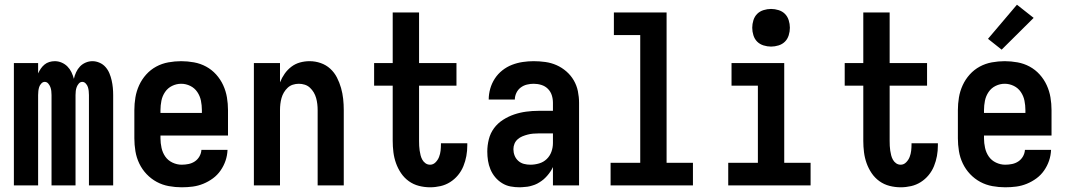

<svg xmlns="http://www.w3.org/2000/svg" viewBox="-20 -788 4540 816"><path d="M39 0V-520H142V-476Q147 -487 153.5 -496.5Q160 -506 169 -513.5Q178 -521 189.5 -524.5Q201 -528 213 -528Q228 -528 242 -522Q256 -516 266.5 -505.5Q277 -495 283.5 -481.5Q290 -468 294 -453Q297 -467 303.5 -481Q310 -495 320 -505.5Q330 -516 344 -522Q358 -528 373 -528Q388 -528 403 -521.5Q418 -515 428.5 -503Q439 -491 445 -476.5Q451 -462 454.5 -446.5Q458 -431 459.5 -415.5Q461 -400 461 -384V0H358V-384Q358 -393 357 -401.5Q356 -410 353.5 -418Q351 -426 344.5 -433Q338 -440 330 -440Q321 -440 315 -433Q309 -426 306 -418Q303 -410 302 -401.5Q301 -393 301 -384V0H199V-384Q199 -393 198 -401.5Q197 -410 194 -418Q191 -426 185 -433Q179 -440 170 -440Q162 -440 155.5 -433Q149 -426 146.5 -418Q144 -410 143 -401.5Q142 -393 142 -384V0Z M752 8Q725 8 697.5 3Q670 -2 646 -15Q622 -28 603 -48Q584 -68 572 -93Q560 -118 555.5 -145.5Q551 -173 551 -200V-320Q551 -347 555.5 -374Q560 -401 571.5 -426Q583 -451 601.5 -471.5Q620 -492 644 -505Q668 -518 695.5 -523Q723 -528 750 -528Q777 -528 804.5 -523Q832 -518 856 -505Q880 -492 898.5 -471.5Q917 -451 928.5 -426Q940 -401 944.5 -374Q949 -347 949 -320V-212H662V-200Q662 -180 666.5 -159.5Q671 -139 682.5 -122.5Q694 -106 713 -97Q732 -88 752 -88Q767 -88 781.5 -91Q796 -94 808 -102Q820 -110 827.5 -123Q835 -136 836 -151H947Q946 -127 938.5 -105Q931 -83 917.5 -63.5Q904 -44 885 -30Q866 -16 844 -7Q822 2 799 5Q776 8 752 8ZM662 -308H838V-320Q838 -340 834 -360Q830 -380 818.5 -397Q807 -414 788.5 -423Q770 -432 750 -432Q730 -432 711.5 -423Q693 -414 681.5 -397Q670 -380 666 -360Q662 -340 662 -320Z M1059 0V-520H1170V-438Q1178 -458 1190 -475Q1202 -492 1218.5 -504.5Q1235 -517 1255 -522.5Q1275 -528 1296 -528Q1320 -528 1343 -520Q1366 -512 1383.5 -496Q1401 -480 1412 -458.5Q1423 -437 1429.5 -414Q1436 -391 1438.5 -367.5Q1441 -344 1441 -320V0H1330V-320Q1330 -333 1328.5 -346Q1327 -359 1323.5 -371.5Q1320 -384 1313.5 -395Q1307 -406 1297.5 -415Q1288 -424 1275.5 -428Q1263 -432 1250 -432Q1237 -432 1224.5 -428Q1212 -424 1202.5 -415Q1193 -406 1186.5 -395Q1180 -384 1176.5 -371.5Q1173 -359 1171.5 -346Q1170 -333 1170 -320V0Z M1808 8Q1784 8 1760.5 2Q1737 -4 1717.5 -18Q1698 -32 1684.5 -52Q1671 -72 1663 -94.5Q1655 -117 1652 -141Q1649 -165 1649 -189V-424H1570V-520H1649V-735H1761V-520H1920V-424H1761V-189Q1761 -178 1761.5 -168Q1762 -158 1763.5 -148Q1765 -138 1767.5 -128Q1770 -118 1775 -109Q1780 -100 1788.5 -94Q1797 -88 1808 -88Q1821 -88 1831 -98Q1841 -108 1846 -121Q1851 -134 1852.5 -147.5Q1854 -161 1854 -175V-179H1966V-170Q1966 -147 1962 -125Q1958 -103 1949.5 -82Q1941 -61 1926.5 -43.5Q1912 -26 1893 -14Q1874 -2 1852 3Q1830 8 1808 8Z M2189 8Q2169 8 2150 4.5Q2131 1 2114 -9.5Q2097 -20 2084.5 -35Q2072 -50 2064.5 -68Q2057 -86 2054 -105Q2051 -124 2051 -144Q2051 -170 2057.5 -196Q2064 -222 2079.5 -243Q2095 -264 2117.5 -278.5Q2140 -293 2165 -301.5Q2190 -310 2216.5 -313.5Q2243 -317 2269 -317H2330V-351Q2330 -368 2325 -383.5Q2320 -399 2308.5 -410.5Q2297 -422 2281 -427Q2265 -432 2248 -432Q2234 -432 2219.5 -428.5Q2205 -425 2193 -416Q2181 -407 2174.5 -393Q2168 -379 2168 -365H2057Q2057 -388 2063.5 -411Q2070 -434 2083 -454Q2096 -474 2115 -489Q2134 -504 2156 -512.5Q2178 -521 2201.5 -524.5Q2225 -528 2248 -528Q2273 -528 2298 -524.5Q2323 -521 2345.5 -511Q2368 -501 2387 -484.5Q2406 -468 2418.5 -446.5Q2431 -425 2436 -400.5Q2441 -376 2441 -351V0H2330V-78Q2325 -68 2323.5 -65.5Q2322 -63 2319 -58.5Q2316 -54 2312.5 -49.5Q2309 -45 2305.5 -41Q2302 -37 2298 -33Q2294 -29 2290 -25.5Q2286 -22 2281.5 -19Q2277 -16 2272.5 -13Q2268 -10 2263 -7.5Q2258 -5 2253 -3Q2248 -1 2242.5 0.5Q2237 2 2232 3.5Q2227 5 2221.5 5.5Q2216 6 2210.5 6.5Q2205 7 2199.5 7.5Q2194 8 2189 8ZM2234 -88Q2253 -88 2271.5 -93.5Q2290 -99 2303.5 -112Q2317 -125 2323.5 -143Q2330 -161 2330 -180V-221H2269Q2257 -221 2245.5 -220Q2234 -219 2222.5 -216Q2211 -213 2200 -208.5Q2189 -204 2180 -196Q2171 -188 2166.5 -177Q2162 -166 2162 -154Q2162 -140 2167 -127Q2172 -114 2182.5 -104.5Q2193 -95 2206.5 -91.5Q2220 -88 2234 -88Z M2575 0V-96H2701V-639H2589V-735H2813V-96H2925V0Z M3075 0V-96H3201V-424H3089V-520H3313V-96H3425V0ZM3257 -590Q3241 -590 3225 -595Q3209 -600 3198 -611Q3187 -622 3182 -638Q3177 -654 3177 -670Q3177 -686 3182 -702Q3187 -718 3198 -729Q3209 -740 3225 -745Q3241 -750 3257 -750Q3273 -750 3289 -745Q3305 -740 3316 -729Q3327 -718 3332 -702Q3337 -686 3337 -670Q3337 -654 3332 -638Q3327 -622 3316 -611Q3305 -600 3289 -595Q3273 -590 3257 -590Z M3808 8Q3784 8 3760.5 2Q3737 -4 3717.5 -18Q3698 -32 3684.5 -52Q3671 -72 3663 -94.5Q3655 -117 3652 -141Q3649 -165 3649 -189V-424H3570V-520H3649V-735H3761V-520H3920V-424H3761V-189Q3761 -178 3761.5 -168Q3762 -158 3763.5 -148Q3765 -138 3767.5 -128Q3770 -118 3775 -109Q3780 -100 3788.5 -94Q3797 -88 3808 -88Q3821 -88 3831 -98Q3841 -108 3846 -121Q3851 -134 3852.5 -147.5Q3854 -161 3854 -175V-179H3966V-170Q3966 -147 3962 -125Q3958 -103 3949.5 -82Q3941 -61 3926.5 -43.5Q3912 -26 3893 -14Q3874 -2 3852 3Q3830 8 3808 8Z M4252 8Q4225 8 4197.5 3Q4170 -2 4146 -15Q4122 -28 4103 -48Q4084 -68 4072 -93Q4060 -118 4055.5 -145.5Q4051 -173 4051 -200V-320Q4051 -347 4055.5 -374Q4060 -401 4071.5 -426Q4083 -451 4101.5 -471.5Q4120 -492 4144 -505Q4168 -518 4195.5 -523Q4223 -528 4250 -528Q4277 -528 4304.5 -523Q4332 -518 4356 -505Q4380 -492 4398.5 -471.5Q4417 -451 4428.5 -426Q4440 -401 4444.5 -374Q4449 -347 4449 -320V-212H4162V-200Q4162 -180 4166.5 -159.5Q4171 -139 4182.5 -122.5Q4194 -106 4213 -97Q4232 -88 4252 -88Q4267 -88 4281.5 -91Q4296 -94 4308 -102Q4320 -110 4327.5 -123Q4335 -136 4336 -151H4447Q4446 -127 4438.5 -105Q4431 -83 4417.5 -63.5Q4404 -44 4385 -30Q4366 -16 4344 -7Q4322 2 4299 5Q4276 8 4252 8ZM4162 -308H4338V-320Q4338 -340 4334 -360Q4330 -380 4318.5 -397Q4307 -414 4288.5 -423Q4270 -432 4250 -432Q4230 -432 4211.5 -423Q4193 -414 4181.5 -397Q4170 -380 4166 -360Q4162 -340 4162 -320ZM4237 -577 4179 -623 4302 -768 4373 -712Z"/></svg>

Font: Iosevka Web
Style: Bold
Weight: 700
Monospace: yes
Designer: Belleve Invis
Foundry: Belleve Invis
Version: Version 28.0.3; ttfautohint (v1.8.3)